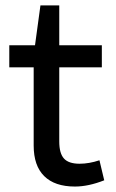

<svg xmlns="http://www.w3.org/2000/svg" viewBox="-20 -681 427 707"><path d="M255.9 5.9Q181.6 5.9 142.8 -32.5Q104 -70.8 104 -145V-433.1H14.2V-514.2H108.9L128.9 -661.1H198.2V-514.2H355V-433.1H198.2V-160.2Q198.2 -116.2 215.6 -97.2Q232.9 -78.1 272.9 -78.1Q308.1 -78.1 346.2 -90.8L363.8 -17.1Q305.7 5.9 255.9 5.9Z"/></svg>

Font: Sarala
Style: Regular
Weight: 400
Designer: Andres Torresi
Foundry: Huerta Tipografica
Version: Version 1.004;PS 001.003;hotconv 1.0.70;makeotf.lib2.5.58329